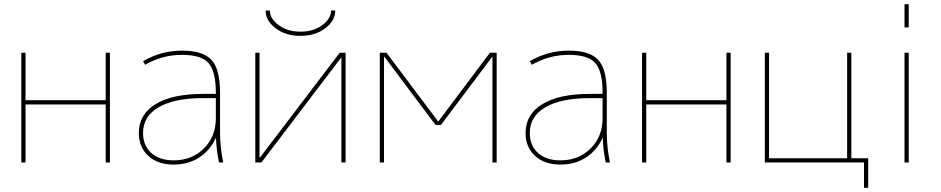

<svg xmlns="http://www.w3.org/2000/svg" viewBox="-20 -770 4458 910"><path d="M501 -520V0H481V-275H101V0H81V-520H101V-295H481V-520Z M1004 -115H1002Q976 -57 924 -23.5Q872 10 803 10Q728 10 683 -31Q638 -72 638 -140Q638 -228 717.5 -276.5Q797 -325 943 -325H1003V-330Q1003 -432 968.5 -471Q934 -510 843 -510Q749 -510 668 -463L658 -480Q744 -530 843 -530Q942 -530 982.5 -486Q1023 -442 1023 -330V-140Q1023 -70 1038 0H1018Q1005 -62 1004 -115ZM658 -140Q658 -80 697 -45Q736 -10 803 -10Q890 -10 946.5 -66.5Q1003 -123 1003 -210V-305H943Q807 -305 732.5 -262Q658 -219 658 -140Z M1210 -23H1212L1590 -520H1618V0H1598V-497H1597L1219 0H1190V-520H1210ZM1239 -720H1259Q1259 -682 1300.5 -651Q1342 -620 1404 -620Q1466 -620 1507.5 -651Q1549 -682 1549 -720H1569Q1569 -672 1521.5 -636Q1474 -600 1404 -600Q1334 -600 1286.5 -636Q1239 -672 1239 -720Z M2058 -195 2302 -520H2334V0H2314V-501H2313L2070 -178H2044L1802 -501H1800V0H1780V-520H1812L2056 -195Z M2837 -115H2835Q2809 -57 2757 -23.5Q2705 10 2636 10Q2561 10 2516 -31Q2471 -72 2471 -140Q2471 -228 2550.5 -276.5Q2630 -325 2776 -325H2836V-330Q2836 -432 2801.5 -471Q2767 -510 2676 -510Q2582 -510 2501 -463L2491 -480Q2577 -530 2676 -530Q2775 -530 2815.5 -486Q2856 -442 2856 -330V-140Q2856 -70 2871 0H2851Q2838 -62 2837 -115ZM2491 -140Q2491 -80 2530 -45Q2569 -10 2636 -10Q2723 -10 2779.5 -66.5Q2836 -123 2836 -210V-305H2776Q2640 -305 2565.5 -262Q2491 -219 2491 -140Z M3443 -520V0H3423V-275H3043V0H3023V-520H3043V-295H3423V-520Z M4015 -20H4095V120H4075V0H3605V-520H3625V-20H3995V-520H4015Z M4267 0V-520H4287V0ZM4267 -640V-750H4287V-640Z"/></svg>

Font: Mplus 1p Thin
Style: Regular
Weight: 250
Version: Version 1.061